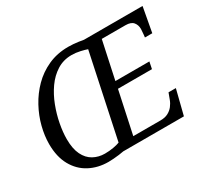

<svg xmlns="http://www.w3.org/2000/svg" viewBox="-146 -946 1265 1179"><g transform="rotate(-30 486.5 -357.0)"><path d="M314 11Q240 11 180.5 -20.5Q121 -52 86.5 -114Q52 -176 52 -266Q52 -324 68 -387Q84 -450 116.5 -510Q149 -570 197 -618.5Q245 -667 309 -696Q373 -725 452 -725Q470 -725 488 -723.5Q506 -722 524 -719.5Q542 -717 558 -714H973L941 -539H889Q890 -544 891 -557Q892 -570 893 -582.5Q894 -595 894 -597Q894 -625 878 -644.5Q862 -664 823 -664H655L598 -398H839L829 -349H588L524 -50H717Q749 -50 771 -61.5Q793 -73 807.5 -91.5Q822 -110 830 -132L846 -175H898L854 0H424Q410 3 390 5.5Q370 8 350 9.5Q330 11 314 11ZM320 -44Q351 -44 380 -49Q409 -54 426 -61L551 -651Q535 -657 504.5 -664Q474 -671 444 -671Q386 -671 340 -642Q294 -613 260.5 -565.5Q227 -518 205 -460.5Q183 -403 172 -345Q161 -287 161 -238Q161 -170 182 -127Q203 -84 239.5 -64Q276 -44 320 -44Z"/></g></svg>

Font: Noto Serif
Style: Italic
Weight: 400
Italic angle: -12°
Designer: Monotype Design Team
Foundry: Monotype Imaging Inc.
Version: Version 2.013